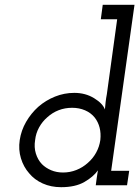

<svg xmlns="http://www.w3.org/2000/svg" viewBox="-20 -770 583 798"><path d="M382 -30 378 0H508L517 -60H442L539 -750H407L399 -690H467L424 -378Q421 -363 419 -346Q417 -329 416 -315Q407 -340 371 -362Q335 -384 289 -384Q247 -384 208.5 -368.5Q170 -353 139 -326Q109 -299 88.5 -263.5Q68 -228 62 -188Q56 -148 67 -112Q78 -76 101 -50Q123 -23 157.5 -7.5Q192 8 234 8Q293 8 330.5 -13.5Q368 -35 387 -62Q386 -54 384.5 -46.5Q383 -39 382 -30ZM126 -188Q129 -216 142.5 -240.5Q156 -265 177 -283Q198 -302 224 -312Q250 -322 280 -322Q309 -322 333.5 -311.5Q358 -301 374 -281Q388 -263 394 -239.5Q400 -216 397 -188Q393 -160 379.5 -135.5Q366 -111 345 -93Q324 -74 297.5 -63.5Q271 -53 242 -53Q215 -53 192.5 -62.5Q170 -72 154 -88Q137 -106 129 -132Q121 -158 126 -188Z"/></svg>

Font: Josefin Slab Thin SemiBold
Style: Italic
Weight: 600
Italic angle: -12°
Version: Version 2.000